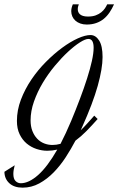

<svg xmlns="http://www.w3.org/2000/svg" viewBox="-40 -863 549 892"><path d="M413.6 -310.1Q387.2 -280.3 362.1 -254.6Q336.9 -229 310.5 -209.5Q290.5 -171.4 265.4 -132.6Q240.2 -93.8 209.5 -62.3Q178.7 -30.8 142.6 -11Q106.4 8.8 64.9 8.8Q25.9 8.8 3.4 -11.7Q-19 -32.2 -19.5 -64.9L28.3 -95.2Q22 -71.8 22 -55.2Q22 -32.2 32.2 -22Q42.5 -11.7 56.6 -11.7Q93.8 -11.7 137 -49.8Q180.2 -87.9 226.1 -168Q203.1 -162.6 179.7 -162.6Q154.8 -162.6 129.6 -170.9Q104.5 -179.2 84.2 -196Q64 -212.9 51.3 -239Q38.6 -265.1 38.6 -301.3Q38.6 -351.1 57.1 -399.9Q75.7 -448.7 105.7 -493.2Q135.7 -537.6 173.3 -575.4Q210.9 -613.3 248.8 -641.1Q286.6 -668.9 321.3 -684.6Q356 -700.2 380.4 -700.2Q404.3 -700.2 420.4 -675Q436.5 -649.9 436.5 -598.1Q436.5 -544.9 414.1 -464.4Q391.6 -383.8 341.3 -272Q337.9 -265.1 335 -257.8Q350.6 -272.9 366 -290Q381.3 -307.1 397.9 -325.7ZM203.6 -189.5Q222.2 -189.5 241.2 -194.8Q253.4 -218.3 265.6 -244.6Q277.8 -271 290.5 -300.8Q312.5 -353.5 331.5 -404.1Q350.6 -454.6 364.7 -499Q378.9 -543.5 387 -580.1Q395 -616.7 395 -641.1Q395 -660.6 389.2 -671.4Q383.3 -682.1 370.6 -682.1Q356.4 -682.1 331.1 -666Q305.7 -649.9 275.9 -622.3Q246.1 -594.7 215.1 -557.6Q184.1 -520.5 158.9 -478.5Q133.8 -436.5 117.9 -391.6Q102.1 -346.7 102.1 -303.7Q102.1 -275.9 110.4 -254.6Q118.7 -233.4 132.6 -218.8Q146.5 -204.1 165 -196.8Q183.6 -189.5 203.6 -189.5ZM489.7 -842.8Q480.5 -822.3 468.8 -804.9Q457 -787.6 441.7 -775.1Q426.3 -762.7 406.7 -755.9Q387.2 -749 362.8 -749Q346.7 -749 333.5 -753.7Q320.3 -758.3 310.8 -766.6Q301.3 -774.9 296.1 -786.4Q291 -797.9 291 -811Q291 -825.7 298.3 -842.8H326.2Q324.2 -838.4 322.8 -832.5Q321.3 -826.7 321.3 -820.3Q321.3 -814 323.5 -807.9Q325.7 -801.8 331.1 -796.9Q336.4 -792 345.5 -789.1Q354.5 -786.1 368.7 -786.1Q389.6 -786.1 404.8 -791.7Q419.9 -797.4 430.4 -805.9Q440.9 -814.5 447.5 -824.2Q454.1 -834 458 -842.8H489.7Z"/></svg>

Font: Dynalight
Style: Regular
Weight: 400
Version: Version 1.000